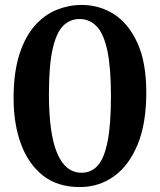

<svg xmlns="http://www.w3.org/2000/svg" viewBox="-20 -744 647 777"><path d="M303 13Q213 13 154 -33.5Q95 -80 65 -161Q35 -242 35 -346Q35 -451 58.5 -524Q82 -597 121.5 -641Q161 -685 210 -704.5Q259 -724 310 -724Q383 -724 442 -686Q501 -648 536.5 -569.5Q572 -491 572 -369Q572 -243 536.5 -158Q501 -73 440.5 -30Q380 13 303 13ZM310 -45Q350 -45 376 -74.5Q402 -104 415.5 -172Q429 -240 429 -355Q429 -470 414.5 -538.5Q400 -607 371.5 -637Q343 -667 302 -667Q264 -667 236.5 -640.5Q209 -614 193.5 -548Q178 -482 178 -363Q178 -202 211.5 -123.5Q245 -45 310 -45Z"/></svg>

Font: Literata 36pt SemiBold
Style: Regular
Weight: 600
Designer: Latin by Veronika Burian and Jose Scaglione. Greek by Irene Vlachou. Cyrillic by Vera Evstafieva.
Foundry: TypeTogether
Version: Version 3.002